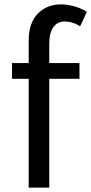

<svg xmlns="http://www.w3.org/2000/svg" viewBox="-20 -857 417 877"><path d="M111 0V-671Q111 -753 153 -795Q195 -837 258 -837Q286 -837 316.5 -829Q347 -821 377 -803L346 -737Q327 -749 309.5 -754Q292 -759 276 -759Q243 -759 224 -733.5Q205 -708 205 -657V0ZM35 -497V-569H343V-497Z"/></svg>

Font: Yaldevi ExtraLight Medium
Style: Regular
Weight: 500
Version: Version 1.100